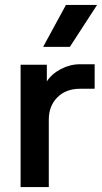

<svg xmlns="http://www.w3.org/2000/svg" viewBox="-20 -763 416 783"><path d="M64 -499H171V-431Q191 -462 228.5 -481.5Q266 -501 306 -501H366V-401H306Q249 -401 214 -366Q179 -331 179 -275V0H64ZM249 -743H376L265 -572H156Z"/></svg>

Font: Bai Jamjuree SemiBold
Style: Regular
Weight: 600
Version: Version 1.000; ttfautohint (v1.6)